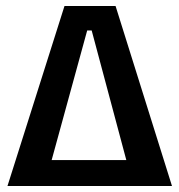

<svg xmlns="http://www.w3.org/2000/svg" viewBox="-20 -623 601 643"><path d="M5 0 196 -603H367L556 0ZM153 -87H403L287 -521H272Z"/></svg>

Font: Grenze Gotisch
Style: Bold
Weight: 700
Designer: Renata Polastri
Foundry: Omnibus-Type
Version: Version 1.001